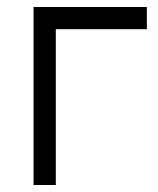

<svg xmlns="http://www.w3.org/2000/svg" viewBox="-20 -528 457 556"><path d="M141.6 -443.4Q141.6 -394.5 141.6 -344.7Q141.6 -294.9 141.6 -246.1Q141.6 -210.9 141.6 -175.8Q141.6 -140.6 141.6 -105.5Q141.6 -77.1 141.6 -48.8Q141.6 -20.5 141.6 7.8Q139.6 7.8 138.7 7.8Q136.7 7.8 134.8 7.8Q128.9 7.8 123 7.8Q117.2 7.8 111.3 7.8Q107.4 7.8 103.5 7.8Q99.6 7.8 95.7 7.8Q91.8 7.8 86.9 7.8Q82 7.8 77.1 7.8Q77.1 5.9 77.1 3.9Q77.1 2 77.1 0Q77.1 -56.6 77.1 -113.3Q77.1 -170.9 77.1 -227.5Q77.1 -266.6 77.1 -305.7Q77.1 -344.7 77.1 -383.8Q77.1 -414.1 77.1 -445.3Q77.1 -476.6 77.1 -507.8Q79.1 -507.8 81.1 -507.8Q83 -507.8 85 -507.8Q120.1 -507.8 155.3 -507.8Q191.4 -507.8 226.6 -507.8Q251 -507.8 275.4 -507.8Q299.8 -507.8 324.2 -507.8Q344.7 -507.8 364.3 -507.8Q384.8 -507.8 405.3 -507.8Q405.3 -505.9 405.3 -503.9Q405.3 -502 405.3 -500Q405.3 -498 405.3 -496.1Q405.3 -495.1 405.3 -493.2Q405.3 -489.3 405.3 -485.4Q405.3 -481.4 405.3 -477.5Q405.3 -473.6 405.3 -469.7Q405.3 -465.8 405.3 -462.9Q405.3 -458 405.3 -453.1Q405.3 -448.2 405.3 -443.4Q403.3 -443.4 401.4 -443.4Q399.4 -443.4 397.5 -443.4Q367.2 -443.4 337.9 -443.4Q307.6 -443.4 278.3 -443.4Q257.8 -443.4 237.3 -443.4Q216.8 -443.4 196.3 -443.4Q189.5 -443.4 182.6 -443.4Q175.8 -443.4 168.9 -443.4Q162.1 -443.4 155.3 -443.4Q148.4 -443.4 141.6 -443.4Z"/></svg>

Font: LeFont
Style: Light
Weight: 300
Designer: Leryon MEDIA
Version: Version 1.0